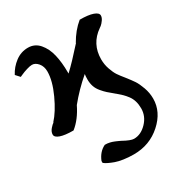

<svg xmlns="http://www.w3.org/2000/svg" viewBox="-164 -552 840 902"><g transform="rotate(-30 256.0 -100.5)"><path d="M438 70.8Q438 48.8 432.6 31Q427.2 13.2 416.7 -0.7Q406.2 -14.6 396.2 -24.4Q386.2 -34.2 371.1 -46.9Q369.6 -47.9 368.4 -48.8Q367.2 -49.8 366.2 -50.8Q346.7 -66.9 336.2 -76.2Q325.7 -85.4 312.3 -101.3Q298.8 -117.2 293 -134.5Q287.1 -151.9 287.1 -172.9Q287.1 -189.9 289.1 -201.2Q231 -151.9 183.1 -92.8L184.1 -94.2Q153.8 -31.7 110.8 2Q64.5 2 40.3 -6.6Q16.1 -15.1 16.1 -29.8Q16.1 -44.9 28.3 -59.1Q40.5 -73.2 48.8 -78.1H46.9Q81.1 -114.7 112.1 -182.1Q143.1 -249.5 143.1 -299.8Q143.1 -327.1 128.2 -345Q113.3 -362.8 95.2 -362.8Q84.5 -362.8 66.2 -357.2Q47.9 -351.6 35.2 -345.7L22 -339.8L2 -361.8Q19.5 -395.5 50.3 -418.7Q81.1 -441.9 119.1 -441.9Q155.8 -441.9 179.9 -414.1Q204.1 -386.2 214.1 -344Q224.1 -301.8 224.1 -248V-241.2Q262.7 -276.9 327.1 -349.1L325.2 -348.1Q355 -400.9 396 -434.1Q442.4 -434.1 467.3 -425.3Q492.2 -416.5 492.2 -401.9Q492.2 -390.6 483.6 -378.4Q475.1 -366.2 466.8 -359.4L458 -353Q390.1 -305.7 390.1 -222.2Q390.1 -193.8 399.2 -168Q408.2 -142.1 418 -127.4Q427.7 -112.8 445.8 -90.8Q465.8 -65.4 477.1 -48.6Q488.3 -31.7 499 -2Q509.8 27.8 509.8 59.1Q509.8 130.9 448.2 186Q386.7 241.2 300.8 241.2Q271.5 241.2 245.6 237.3Q219.7 233.4 203.6 227.5Q187.5 221.7 175.3 215.8Q163.1 210 158.2 206.1L152.8 202.1V191.9Q169.4 150.4 204.1 133.8Q210.9 133.8 217.3 134.3Q223.6 134.8 230.2 136.5Q236.8 138.2 241 139.4Q245.1 140.6 251.7 143.3Q258.3 146 261 147.2Q263.7 148.4 270.8 151.6Q277.8 154.8 279.8 155.8Q319.8 178.2 337.9 178.2Q375.5 178.2 406.7 145.8Q438 113.3 438 70.8Z"/></g></svg>

Font: Linear Smooth
Style: Bold
Weight: 700
Designer: Philipp H. Poll, Flanker
Foundry: Philipp H. Poll, reworked by Flanker
Version: Version 1.061 | FøM Fix